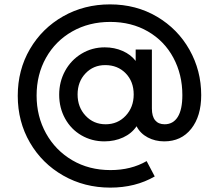

<svg xmlns="http://www.w3.org/2000/svg" viewBox="-20 -777 968 876"><path d="M61 -340Q61 -458 116.5 -553Q172 -648 268 -702.5Q364 -757 482 -757Q601 -757 696 -701Q791 -645 844.5 -550Q898 -455 898 -343Q898 -247 852.5 -189.5Q807 -132 729 -132Q688 -132 654 -150Q620 -168 603 -201Q581 -168 542 -150Q503 -132 456 -132Q399 -132 351.5 -159.5Q304 -187 277 -236Q250 -285 250 -345Q250 -404 277 -453.5Q304 -503 352 -532Q400 -561 458 -561Q502 -561 539.5 -544.5Q577 -528 599 -499V-551H673V-282Q673 -246 688 -228Q703 -210 731 -210Q770 -210 791 -243.5Q812 -277 812 -343Q812 -437 771 -513.5Q730 -590 655 -633.5Q580 -677 483 -677Q386 -677 309.5 -633.5Q233 -590 190 -513.5Q147 -437 147 -341Q147 -246 190 -168.5Q233 -91 309.5 -46Q386 -1 484 -1Q578 -1 649 -42L686 28Q598 79 483 79Q365 79 268.5 24Q172 -31 116.5 -126.5Q61 -222 61 -340ZM462 -210Q517 -210 553.5 -249Q590 -288 590 -346Q590 -405 553.5 -442.5Q517 -480 460 -480Q406 -480 370 -442Q334 -404 334 -346Q334 -288 370.5 -249Q407 -210 462 -210Z"/></svg>

Font: Evergrow Sans 
Style: Medium
Weight: 500
Foundry: 10Web
Version: Version 1.000